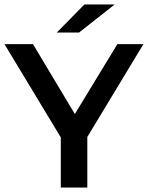

<svg xmlns="http://www.w3.org/2000/svg" viewBox="-27 -842 664 862"><path d="M365 -227V0H246V-225L-7 -644H121L309 -330L500 -644H617ZM352 -822H488L328 -696H228Z"/></svg>

Font: Montserrat Ace
Style: Bold
Weight: 600
Designer: Julieta Ulanovsky
Foundry: Julieta Ulanovsky
Version: Version 1